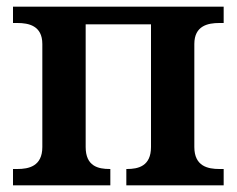

<svg xmlns="http://www.w3.org/2000/svg" viewBox="-20 -556 710 576"><path d="M19 0H311V-49H309C275 -49 237 -57 237 -115V-483H433V-115C433 -57 394 -49 361 -49H359V0H651V-49H638C604 -49 563 -57 563 -115V-424C563 -479 604 -487 638 -487H651V-536H19V-487H32C66 -487 107 -479 107 -424V-115C107 -57 66 -49 32 -49H19Z"/></svg>

Font: Noto Serif Semi
Style: Regular
Weight: 600
Designer: Monotype Design Team
Foundry: Monotype Imaging Inc.
Version: Version 1.002